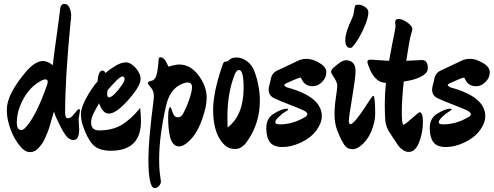

<svg xmlns="http://www.w3.org/2000/svg" viewBox="-20 -751 2525 982"><path d="M382 -142 385 -90Q385 -35 356 -35Q333 -35 316 -59Q299 -83 290 -102.5Q281 -122 272 -139.5Q263 -157 256 -181Q255 -178 250 -160L242 -133Q230 -89 223.5 -74.5Q217 -60 209.5 -42.5Q202 -25 194 -14.5Q186 -4 177 6Q159 27 133.5 27Q108 27 84 -2Q43 -50 24 -122Q15 -152 15 -191Q15 -230 39 -277.5Q63 -325 111 -382Q159 -439 200 -439Q222 -439 250 -418Q256 -472 270 -571Q284 -670 287 -700.5Q290 -731 308.5 -731Q327 -731 335.5 -711.5Q344 -692 344 -673Q344 -654 341 -638Q313 -352 313 -173Q313 -146 328 -146Q343 -146 360.5 -169.5Q378 -193 383.5 -193Q389 -193 389 -185ZM224 -333Q224 -345 212.5 -345Q201 -345 185 -335Q133 -306 99.5 -245Q66 -184 66 -123Q66 -86 89 -86Q98 -86 109 -97Q165 -156 220 -315Q224 -325 224 -333Z M701 -132Q701 20 547 20Q483 20 453.5 -13Q424 -46 402 -114Q394 -140 394 -169.5Q394 -199 420.5 -248.5Q447 -298 479 -335Q483 -390 504 -390Q515 -390 519 -377Q540 -396 570 -414Q600 -432 624 -432Q648 -432 673.5 -404Q699 -376 699 -346.5Q699 -317 658 -266Q581 -170 537 -170Q505 -170 487 -223Q486 -221 477.5 -206.5Q469 -192 465.5 -185Q462 -178 456 -166Q446 -143 446 -125Q446 -84 487 -84Q555 -84 602.5 -112.5Q650 -141 697 -199Q701 -155 701 -132ZM530 -289Q528 -277 528 -271Q528 -253 538 -253Q554 -253 585.5 -292Q617 -331 617 -345.5Q617 -360 606.5 -360Q596 -360 570.5 -334Q545 -308 530 -289Z M766 -243 767 -260Q767 -286 751.5 -303.5Q736 -321 736 -326Q736 -331 742.5 -334Q749 -337 757 -338.5Q765 -340 773 -350.5Q781 -361 786 -395Q791 -429 791 -443.5Q791 -458 800 -458Q809 -458 816 -452Q823 -446 826.5 -440.5Q830 -435 835 -424Q840 -413 842 -410Q875 -421 897 -421Q954 -421 995.5 -365.5Q1037 -310 1037 -252Q1037 -231 1032 -204Q1001 -70 936 -20Q914 -2 896 -2Q878 -2 866 -16.5Q854 -31 849 -54Q840 -95 840 -149Q840 -203 852 -203Q854 -203 862.5 -177Q871 -151 889 -151Q907 -151 916 -169Q932 -197 947 -239.5Q962 -282 962 -305.5Q962 -329 940 -329Q927 -329 911 -322Q849 -297 829 -209Q794 -53 794 63Q794 118 800 154L803 177Q803 189 793 200Q783 211 771 211Q739 211 739 61Q739 -33 766 -243Z M1309 -236Q1309 -115 1239 -21Q1214 11 1183.5 11Q1153 11 1135 -4Q1070 -58 1070 -189Q1070 -280 1119 -421Q1123 -431 1126 -433.5Q1129 -436 1136.5 -436Q1144 -436 1155 -446.5Q1166 -457 1191.5 -457Q1217 -457 1243 -438Q1269 -419 1281 -387Q1309 -312 1309 -236ZM1226 -301Q1226 -393 1203 -393Q1192 -393 1183 -376Q1143 -281 1143 -149Q1143 -116 1144 -99Q1226 -162 1226 -301Z M1579 -310Q1538 -310 1522 -348Q1520 -354 1515.5 -354Q1511 -354 1482.5 -342Q1454 -330 1444 -325Q1434 -320 1434 -315.5Q1434 -311 1448 -304Q1626 -256 1626 -157Q1626 -122 1598.5 -84.5Q1571 -47 1521 -23Q1471 1 1425 1Q1379 1 1360.5 -24Q1342 -49 1342 -96Q1342 -143 1375 -166Q1419 -195 1447 -195Q1454 -195 1454 -191.5Q1454 -188 1438.5 -179Q1423 -170 1405.5 -153Q1388 -136 1388 -125.5Q1388 -115 1412 -115Q1476 -115 1538 -151Q1552 -158 1552 -167.5Q1552 -177 1531 -187Q1510 -197 1460.5 -216Q1411 -235 1382.5 -248.5Q1354 -262 1354 -293Q1354 -302 1358.5 -318.5Q1363 -335 1364 -341Q1369 -376 1395.5 -389Q1422 -402 1510 -443Q1525 -450 1551 -450Q1577 -450 1613 -429.5Q1649 -409 1649 -381.5Q1649 -354 1627.5 -332Q1606 -310 1579 -310Z M1864 -688Q1864 -655 1836 -596.5Q1808 -538 1783 -512Q1779 -506 1771 -506Q1746 -506 1746 -546Q1746 -586 1781 -658Q1788 -673 1790 -689Q1792 -705 1792.5 -707.5Q1793 -710 1793.5 -711.5Q1794 -713 1794.5 -715.5Q1795 -718 1795.5 -719.5Q1796 -721 1797 -722.5Q1798 -724 1799 -725Q1802 -727 1815 -727Q1828 -727 1846 -716Q1864 -705 1864 -688ZM1874 -244Q1885 -261 1889.5 -261Q1894 -261 1896.5 -236Q1899 -211 1899 -169.5Q1899 -128 1879.5 -80.5Q1860 -33 1823 -4Q1802 12 1784.5 12Q1767 12 1755.5 4.5Q1744 -3 1735 -20Q1720 -44 1705.5 -82Q1691 -120 1691 -164Q1691 -208 1698 -253Q1705 -298 1705 -313.5Q1705 -329 1689 -353.5Q1673 -378 1673 -383Q1673 -388 1676.5 -393.5Q1680 -399 1685.5 -404.5Q1691 -410 1696.5 -414Q1702 -418 1709 -424Q1732 -443 1751 -443Q1770 -443 1784.5 -430Q1799 -417 1798.5 -385Q1798 -353 1783 -264Q1764 -150 1764 -133Q1764 -116 1773 -116Q1793 -116 1874 -244Z M2058 -440 2137 -444Q2168 -444 2168 -404Q2168 -384 2155 -374Q2123 -345 2045 -334Q2035 -239 2035 -176Q2035 -113 2044 -113Q2050 -113 2086 -145Q2122 -177 2126 -177Q2143 -177 2143 -125.5Q2143 -74 2124 -24Q2105 26 2070 26Q2055 26 2040 15.5Q2025 5 2017.5 -5.5Q2010 -16 1996.5 -37Q1983 -58 1980 -62Q1953 -99 1950.5 -135.5Q1948 -172 1948 -221Q1948 -270 1954 -327Q1923 -328 1902.5 -349Q1882 -370 1870.5 -399.5Q1859 -429 1859 -433Q1859 -446 1874 -446L1970 -440Q1975 -471 1986 -526Q2003 -606 2003 -619L2001 -638Q2001 -654 2019 -654Q2037 -654 2063 -636Q2089 -618 2089 -602Q2089 -595 2082 -574Q2073 -542 2058 -440Z M2415 -310Q2374 -310 2358 -348Q2356 -354 2351.5 -354Q2347 -354 2318.5 -342Q2290 -330 2280 -325Q2270 -320 2270 -315.5Q2270 -311 2284 -304Q2462 -256 2462 -157Q2462 -122 2434.5 -84.5Q2407 -47 2357 -23Q2307 1 2261 1Q2215 1 2196.5 -24Q2178 -49 2178 -96Q2178 -143 2211 -166Q2255 -195 2283 -195Q2290 -195 2290 -191.5Q2290 -188 2274.5 -179Q2259 -170 2241.5 -153Q2224 -136 2224 -125.5Q2224 -115 2248 -115Q2312 -115 2374 -151Q2388 -158 2388 -167.5Q2388 -177 2367 -187Q2346 -197 2296.5 -216Q2247 -235 2218.5 -248.5Q2190 -262 2190 -293Q2190 -302 2194.5 -318.5Q2199 -335 2200 -341Q2205 -376 2231.5 -389Q2258 -402 2346 -443Q2361 -450 2387 -450Q2413 -450 2449 -429.5Q2485 -409 2485 -381.5Q2485 -354 2463.5 -332Q2442 -310 2415 -310Z"/></svg>

Font: Devonshire
Style: Regular
Weight: 400
Designer: Astigmatic (AOETI)
Foundry: Astigmatic (AOETI)
Version: Version 1.001